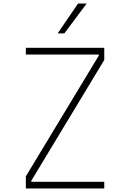

<svg xmlns="http://www.w3.org/2000/svg" viewBox="-20 -1072 740 1092"><path d="M127 0V-69L542 -756V-762H127V-800H573V-731L158 -44V-38H573V0ZM308 -882 424 -1052H473L346 -882Z"/></svg>

Font: Martian Mono SemiExpanded Thin
Style: Regular
Weight: 250
Monospace: yes
Version: Version 0.930